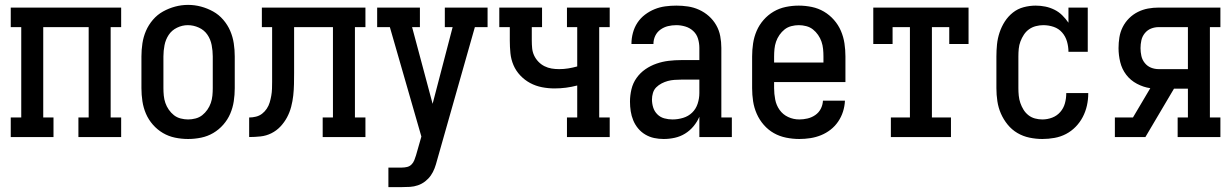

<svg xmlns="http://www.w3.org/2000/svg" viewBox="-20 -561 5040 786"><path d="M24 0V-80H67V-450H24V-530H476V-450H433V-80H476V0H301V-80H343V-450H157V-80H199V0Z M750 8Q723 8 696.5 2.5Q670 -3 647 -16.5Q624 -30 606 -50.5Q588 -71 577.5 -95.5Q567 -120 563 -146.5Q559 -173 559 -200V-330Q559 -357 563 -383.5Q567 -410 577.5 -434.5Q588 -459 606 -480Q624 -501 647.5 -514Q671 -527 697 -534Q723 -541 750 -541Q777 -541 803 -534Q829 -527 852.5 -514Q876 -501 894 -480Q912 -459 922.5 -434.5Q933 -410 937 -383.5Q941 -357 941 -330V-200Q941 -173 937 -146.5Q933 -120 922.5 -95.5Q912 -71 894 -50.5Q876 -30 853 -16.5Q830 -3 803.5 2.5Q777 8 750 8ZM750 -72Q765 -72 780.5 -76Q796 -80 808 -89.5Q820 -99 829 -112Q838 -125 843 -139.5Q848 -154 849.5 -169.5Q851 -185 851 -200V-330Q851 -353 846.5 -376.5Q842 -400 829 -419Q816 -438 794 -448Q772 -458 749 -458Q726 -458 704.5 -447.5Q683 -437 670.5 -418Q658 -399 653.5 -376Q649 -353 649 -330V-200Q649 -185 650.5 -169.5Q652 -154 657 -139.5Q662 -125 671 -112Q680 -99 692 -89.5Q704 -80 719.5 -76Q735 -72 750 -72Z M1000 0V-80Q1014 -80 1028 -83.5Q1042 -87 1053 -95.5Q1064 -104 1072 -116Q1080 -128 1084 -141.5Q1088 -155 1090.5 -169Q1093 -183 1093.5 -197.5Q1094 -212 1094 -226Q1094 -240 1094 -254Q1094 -255 1094 -255Q1094 -255 1094 -255V-260Q1094 -261 1094 -262Q1094 -263 1094 -264V-450H1052V-530H1476V-450H1433V-80H1476V0H1301V-80H1343V-450H1184V-263Q1184 -240 1183.5 -216.5Q1183 -193 1180.5 -170Q1178 -147 1172 -124Q1166 -101 1155 -80.5Q1144 -60 1128 -43Q1112 -26 1091 -15.5Q1070 -5 1046.5 -2.5Q1023 0 1000 0Z M1570 205V125H1625Q1636 125 1646.5 122.5Q1657 120 1664.5 112.5Q1672 105 1676 95Q1680 85 1683 75L1705 -2L1576 -450H1524V-530H1699V-450H1667L1751 -136L1833 -450H1801V-530H1976V-450H1924L1769 96Q1765 112 1759 128Q1753 144 1743.5 157.5Q1734 171 1720.5 181.5Q1707 192 1691 197.5Q1675 203 1658.5 204Q1642 205 1625 205Z M2301 0V-80H2343V-211Q2320 -205 2297 -202Q2274 -199 2250 -199Q2224 -199 2198.5 -204Q2173 -209 2150.5 -221Q2128 -233 2110 -252Q2092 -271 2082 -294.5Q2072 -318 2069.5 -343.5Q2067 -369 2067 -395V-450H2024V-530H2199V-450H2157V-395Q2157 -379 2158.5 -363.5Q2160 -348 2166.5 -334Q2173 -320 2184 -308.5Q2195 -297 2209 -290Q2223 -283 2238 -280.5Q2253 -278 2269 -278Q2288 -278 2306.5 -281Q2325 -284 2343 -289V-450H2301V-530H2476V-450H2433V-80H2476V0Z M2697 8Q2677 8 2658 4Q2639 0 2622 -10Q2605 -20 2592.5 -35Q2580 -50 2572.5 -68Q2565 -86 2562 -105.5Q2559 -125 2559 -145Q2559 -170 2565 -195.5Q2571 -221 2586 -242Q2601 -263 2622 -277.5Q2643 -292 2667.5 -300.5Q2692 -309 2717.5 -312Q2743 -315 2768 -315H2843V-365Q2843 -384 2837.5 -402.5Q2832 -421 2818 -434Q2804 -447 2785.5 -452.5Q2767 -458 2749 -458Q2731 -458 2714.5 -454Q2698 -450 2684 -440Q2670 -430 2662.5 -414.5Q2655 -399 2655 -381Q2655 -381 2655 -381Q2655 -381 2655 -381H2565Q2565 -381 2565 -381.5Q2565 -382 2565 -382Q2565 -404 2571 -426.5Q2577 -449 2589.5 -468Q2602 -487 2620.5 -501Q2639 -515 2660 -523.5Q2681 -532 2703.5 -535Q2726 -538 2749 -538Q2773 -538 2796.5 -534.5Q2820 -531 2842 -521Q2864 -511 2882 -495Q2900 -479 2912 -458Q2924 -437 2928.5 -413Q2933 -389 2933 -365V-80H2976V0H2843V-83Q2834 -62 2819 -44Q2804 -26 2784.5 -14Q2765 -2 2742.5 3Q2720 8 2697 8ZM2733 -72Q2755 -72 2776.5 -78.5Q2798 -85 2813.5 -100Q2829 -115 2836 -136.5Q2843 -158 2843 -180V-235H2768Q2755 -235 2741 -234Q2727 -233 2714 -229.5Q2701 -226 2688.5 -219.5Q2676 -213 2666.5 -203.5Q2657 -194 2653 -180.5Q2649 -167 2649 -154Q2649 -137 2654 -121Q2659 -105 2671 -93Q2683 -81 2699.5 -76.5Q2716 -72 2733 -72Z M3252 8Q3225 8 3198 2.5Q3171 -3 3148 -16Q3125 -29 3107 -49.5Q3089 -70 3078 -95Q3067 -120 3063 -146.5Q3059 -173 3059 -200V-330Q3059 -357 3063 -383.5Q3067 -410 3077.5 -434.5Q3088 -459 3106 -479.5Q3124 -500 3147 -513.5Q3170 -527 3196.5 -532.5Q3223 -538 3250 -538Q3277 -538 3303.5 -532.5Q3330 -527 3353 -513.5Q3376 -500 3394 -479.5Q3412 -459 3422.5 -434.5Q3433 -410 3437 -383.5Q3441 -357 3441 -330V-225H3149V-200Q3149 -177 3153.5 -153.5Q3158 -130 3171.5 -111Q3185 -92 3206.5 -82Q3228 -72 3252 -72Q3269 -72 3286 -76Q3303 -80 3317.5 -90Q3332 -100 3340 -115.5Q3348 -131 3349 -149H3439Q3438 -126 3431 -104Q3424 -82 3411 -63Q3398 -44 3380 -30Q3362 -16 3341 -7.5Q3320 1 3297.5 4.5Q3275 8 3252 8ZM3149 -305H3351V-330Q3351 -345 3349.5 -360.5Q3348 -376 3343 -390.5Q3338 -405 3329 -418Q3320 -431 3308 -440.5Q3296 -450 3280.5 -454Q3265 -458 3250 -458Q3235 -458 3219.5 -454Q3204 -450 3192 -440.5Q3180 -431 3171 -418Q3162 -405 3157 -390.5Q3152 -376 3150.5 -360.5Q3149 -345 3149 -330Z M3627 0V-80H3705V-450H3634V-381H3555V-530H3945V-381H3866V-450H3795V-80H3873V0Z M4247 8Q4221 8 4194.5 2.5Q4168 -3 4145 -16.5Q4122 -30 4105 -51Q4088 -72 4077.5 -96Q4067 -120 4063 -146.5Q4059 -173 4059 -200V-330Q4059 -355 4061.5 -379.5Q4064 -404 4072 -428Q4080 -452 4093.5 -473Q4107 -494 4126.5 -509.5Q4146 -525 4170.5 -531.5Q4195 -538 4220 -538Q4240 -538 4259.5 -534Q4279 -530 4297 -521Q4315 -512 4329 -498Q4343 -484 4354 -468V-530H4433V-349H4354Q4354 -370 4348 -391Q4342 -412 4328 -428Q4314 -444 4293.5 -451Q4273 -458 4251 -458Q4236 -458 4220.5 -454Q4205 -450 4192.5 -441Q4180 -432 4171.5 -419Q4163 -406 4157.5 -391.5Q4152 -377 4150.5 -361.5Q4149 -346 4149 -330V-200Q4149 -185 4150.5 -169.5Q4152 -154 4157 -139.5Q4162 -125 4170 -112Q4178 -99 4190 -89.5Q4202 -80 4217 -76Q4232 -72 4247 -72Q4268 -72 4287.5 -79.5Q4307 -87 4320.5 -102.5Q4334 -118 4339.5 -138Q4345 -158 4345 -179Q4345 -179 4345 -179.5Q4345 -180 4345 -180H4435Q4435 -179 4435 -179Q4435 -179 4435 -178Q4435 -153 4429.5 -128.5Q4424 -104 4412.5 -82Q4401 -60 4383.5 -42Q4366 -24 4344 -12.5Q4322 -1 4297 3.5Q4272 8 4247 8Z M4544 0V-80H4618L4689 -200Q4661 -204 4634.5 -218Q4608 -232 4590.5 -255Q4573 -278 4566 -306.5Q4559 -335 4559 -364Q4559 -386 4562.5 -408Q4566 -430 4576 -450Q4586 -470 4602 -486Q4618 -502 4638 -512Q4658 -522 4679.5 -526Q4701 -530 4724 -530H4976V-450H4933V-80H4976V0H4801V-80H4843V-198H4786L4669 0ZM4724 -278H4843V-450H4724Q4707 -450 4692 -444Q4677 -438 4666.5 -425Q4656 -412 4652.5 -396Q4649 -380 4649 -364Q4649 -348 4652.5 -332Q4656 -316 4666.5 -303Q4677 -290 4692 -284Q4707 -278 4724 -278Z"/></svg>

Font: Iosevka Slab Medium
Style: Regular
Weight: 500
Monospace: yes
Designer: Belleve Invis
Foundry: Belleve Invis
Version: Version 11.1.1; ttfautohint (v1.8.3)